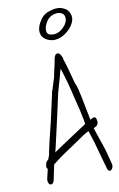

<svg xmlns="http://www.w3.org/2000/svg" viewBox="-141 -887 597 965"><g transform="rotate(-15 157.5 -405.0)"><path d="M306 24Q297 24 294 10L274 -97Q272 -110 266.5 -137Q261 -164 253 -196Q240 -192 220.5 -181.5Q201 -171 161 -148Q126 -129 107 -118.5Q88 -108 75 -99.5Q62 -91 43 -79Q38 -64 32 -43Q26 -22 20 -3Q14 14 4 14Q-11 14 -11 -8Q-11 -11 -10.5 -14Q-10 -17 -9 -20L6 -65Q1 -73 1 -78Q1 -83 4 -86V-87Q4 -100 21 -111Q27 -124 32 -135Q31 -135 35 -148.5Q39 -162 52 -202L82 -290Q90 -313 101 -350Q112 -387 129 -439L131 -442L157 -505Q159 -515 164.5 -531.5Q170 -548 177 -570Q178 -575 179.5 -580Q181 -585 182 -589Q187 -607 195 -612Q199 -614 202 -614Q212 -614 218.5 -600.5Q225 -587 224 -578Q230 -555 236 -522.5Q242 -490 249 -449L250 -446Q255 -433 258 -414Q261 -395 264 -370L277 -249L291 -255Q293 -256 297 -256Q309 -256 309 -233Q309 -223 305 -218Q301 -213 299 -211L282 -203Q283 -199 285.5 -189Q288 -179 292 -162L304 -113Q309 -94 314 -67.5Q319 -41 324 -8Q326 5 320 14.5Q314 24 306 24ZM64 -136Q65 -137 82.5 -146.5Q100 -156 125.5 -170Q151 -184 177 -198Q203 -212 222.5 -222.5Q242 -233 246 -235Q246 -240 245.5 -247Q245 -254 244 -264Q242 -287 238.5 -310.5Q235 -334 231 -357L220 -430Q217 -453 205 -509L199 -536Q196 -529 191.5 -517Q187 -505 181 -488L155 -420Q148 -398 137 -362Q126 -326 109 -274Q89 -212 80 -183.5Q71 -155 68 -146.5Q65 -138 64 -136ZM212 -683Q187 -683 165 -699Q144 -716 144 -739Q144 -770 174 -804Q189 -821 211.5 -827.5Q234 -834 254 -834Q276 -834 296.5 -821Q317 -808 321 -781Q324 -759 308 -736.5Q292 -714 265.5 -698.5Q239 -683 212 -683ZM216 -711Q234 -712 250.5 -722Q267 -732 278 -747Q289 -762 289 -777Q289 -794 277 -802Q265 -810 250 -810Q237 -810 223.5 -804.5Q210 -799 199 -787Q175 -757 178 -732Q180 -719 192.5 -715Q205 -711 216 -711Z"/></g></svg>

Font: Square Peg
Style: Regular
Weight: 400
Designer: Robert E. Leuschke
Foundry: Robert E. Leuschke
Version: Version 1.010; ttfautohint (v1.8.4.7-5d5b)